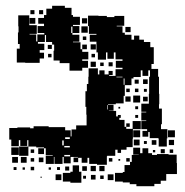

<svg xmlns="http://www.w3.org/2000/svg" viewBox="-20 -613 639 663"><path d="M117 -396H67V-397H38V-445H48V-461H42V-501H44V-522H43V-560H81V-526H107V-496H82V-494H105V-470H109V-494H133V-499H110V-523H132V-531H112V-551H132V-561H140V-583H160V-593H204V-586H227V-561H232V-555H256V-527H232V-523H254V-499H230V-521H226V-499H230V-493H254V-469H232V-467H258V-443H264V-434H285V-408H264V-403H284V-379H264V-369H220V-395H186V-404H165V-438H167V-459H160V-468H139V-492H135V-468H111V-462H133V-440H117V-431H132V-411H117ZM85 -578H99V-564H85ZM115 -578H129V-564H115ZM378 -75H350V-73H349V-44H315V-47H288V-68H282V-51H262V-68H250V-53H234V-69H249V-71H224V-49H200V-71H196V-47H168V-71H166V-47H138V-75H162V-77H138V-101H132V-104H105V-107H78V-129H74V-109H50V-129H45V-108H19V-131H12V-171H40V-173H84V-170H96V-177H148V-174H205V-163H224V-142H227V-166H243V-180H279V-217H278V-244H275V-298H280V-323H285V-348H286V-377H318V-356H323V-370H341V-356H355V-368H369V-354H357V-351H379V-374H403V-379H380V-403H403V-408H379V-432H373V-410H351V-432H346V-407H318V-432H313V-469H290V-493H313V-496H287V-523H284V-559H320V-558H349V-554H375V-558H409V-524H383V-522H403V-500H411V-493H434V-476H443V-490H461V-476H477V-468H499V-450H511V-392H503V-375H526V-348H529V-289H530V-253H529V-238H539V-184H536V-167H558V-135H556V-107H528V-135H526V-136H497V-157H492V-141H472V-161H488V-167H468V-195H485V-197H468V-225H485V-227H468V-255H494V-289H495V-348H498V-370H492V-351H472V-370H466V-347H441V-342H434V-319H411V-282H407V-256H380V-253H353V-251H372V-231H356V-230H381V-211H387V-216H397V-206H392V-199H410V-175H416V-168H438V-195H466V-167H439V-134H438V-105H417V-96H398V-85H386V-96H378ZM82 -551H102V-531H82ZM263 -550H281V-532H263ZM261 -522H283V-500H261ZM413 -520H431V-502H413ZM278 -487V-475H266V-487ZM293 -460H311V-442H293ZM264 -459H280V-443H264ZM145 -458H159V-444H145ZM158 -427V-415H146V-427ZM308 -427V-415H296V-427ZM311 -382H293V-400H311ZM355 -398H369V-384H355ZM326 -385V-397H338V-385ZM382 -346H403V-348H382ZM407 -320H410V-342H407ZM474 -339H490V-323H474ZM445 -338H459V-324H445ZM416 -295V-307H428V-295ZM458 -307V-295H446V-307ZM487 -306V-296H477V-306ZM440 -283H464V-259H440ZM431 -262H413V-280H431ZM490 -263H474V-279H490ZM352 -250H350V-235H352ZM447 -246H457V-236H447ZM395 -244V-238H389V-244ZM457 -206H447V-216H457ZM416 -187H428V-175H416ZM440 -163H464V-139H440ZM560 -163H584V-139H560ZM221 -133V-139H205V-133ZM462 -131V-111H442V-131ZM563 -130H581V-112H563ZM504 -129H520V-113H504ZM200 -128H195V-111H200ZM487 -126V-116H477V-126ZM202 -104H221V-109H202ZM78 -75H46V-107H78ZM45 -78H19V-104H45ZM590 -79V-50H591V-12H554V11H535V22H513V30H451V23H428V17H404V14H377V-16H404V-19H410V-43H429V-54H435V-78H459V-79H440V-103H464V-84H472V-101H492V-84H505V-78H522V-81H562V-79ZM132 -81H112V-101H132ZM549 -98V-84H535V-98ZM98 -85H86V-97H98ZM578 -97V-85H566V-97ZM516 -95V-87H508V-95ZM222 -73V-78H202V-73ZM42 -51H22V-71H42ZM72 -51H52V-71H72ZM130 -53H114V-69H130ZM98 -55H86V-67H98ZM368 -67V-55H356V-67ZM428 -55H416V-67H428ZM395 -64V-58H389V-64ZM231 -42H253V-20H261V18H223V14H197V-16H223V-20H231ZM311 -22H293V-40H311ZM341 -22H323V-40H341ZM280 -23H264V-39H280ZM205 -24V-38H219V-24ZM98 -25H86V-37H98ZM37 -26H27V-36H37ZM177 -26V-36H187V-26ZM66 -27H58V-35H66ZM156 -27H148V-35H156ZM192 9H172V-11H192ZM372 9H352V-11H372ZM310 7H294V-9H310ZM338 5H326V-7H338ZM277 4H267V-6H277ZM124 1H120V-3H124Z"/></svg>

Font: Rubik-Storm
Style: Regular
Weight: 400
Designer: NaN (generative design), Hubert & Fischer (Rubik source font outlines)
Foundry: NaN, Hubert & Fischer
Version: Version 1.000